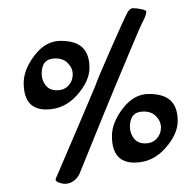

<svg xmlns="http://www.w3.org/2000/svg" viewBox="-20 -383 455 470"><path d="M338 -355Q338 -346 331.5 -334Q325 -322 304 -272Q283 -222 260.5 -168Q238 -114 207.5 -38.5Q177 37 174 44Q161 67 138 67Q133 67 124.5 64Q116 61 116 56Q116 55 122.5 40.5Q129 26 171 -73L213 -172Q219 -190 252.5 -266Q286 -342 292 -352.5Q298 -363 306 -363Q314 -363 326 -360.5Q338 -358 338 -355ZM298 -73Q298 -110 332 -110Q351 -110 362.5 -98Q374 -86 374 -70.5Q374 -55 363.5 -43.5Q353 -32 335 -32Q317 -32 307.5 -44.5Q298 -57 298 -73ZM254 -50Q254 15 309 15Q353 15 384 -19.5Q415 -54 415 -87Q415 -120 398 -136.5Q381 -153 344.5 -153Q308 -153 281 -118Q254 -83 254 -50ZM82 -203Q82 -240 116 -240Q135 -240 146.5 -228Q158 -216 158 -200.5Q158 -185 147.5 -173.5Q137 -162 119 -162Q101 -162 91.5 -174.5Q82 -187 82 -203ZM38 -180Q38 -115 93 -115Q137 -115 168 -149.5Q199 -184 199 -217Q199 -250 182 -266.5Q165 -283 128.5 -283Q92 -283 65 -248Q38 -213 38 -180Z"/></svg>

Font: Dr Sugiyama
Style: Regular
Weight: 400
Designer: Alejandro Paul
Foundry: Alejandro Paul
Version: Version 1.000